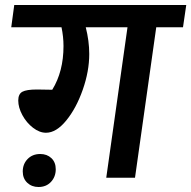

<svg xmlns="http://www.w3.org/2000/svg" viewBox="-20 -711 765 768"><path d="M712 -602H605L520 0H405L490 -602H323Q337 -547 337 -495Q337 -426 311 -352Q285 -278 245 -229Q205 -180 164 -180Q138 -180 112 -200Q86 -220 69.5 -250.5Q53 -281 53 -309Q53 -335 69.5 -344Q86 -353 128 -353Q163 -353 189 -352Q234 -425 234 -527Q234 -564 226 -602H25L37 -691H725ZM71 -25Q71 -55 90.5 -75Q110 -95 141 -95Q168 -95 185.5 -78.5Q203 -62 203 -34Q203 -4 184 16.5Q165 37 134 37Q107 37 89 20Q71 3 71 -25Z"/></svg>

Font: FiraGO Medium
Style: Italic
Weight: 500
Italic angle: -8°
Designer: bBox Type GmbH
Foundry: bBox Type GmbH
Version: Version 1.001